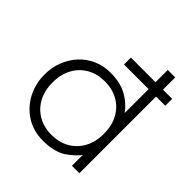

<svg xmlns="http://www.w3.org/2000/svg" viewBox="-196 -862 1020 1020"><g transform="rotate(45 313.5 -352.5)"><path d="M301 -576V-628H611V-576ZM283 15Q210.5 15 155.8 -19.8Q101 -54.5 70.5 -112.5Q40 -170.5 40 -240Q40 -292 57.5 -338.2Q75 -384.5 107.2 -419.8Q139.5 -455 184 -475Q228.5 -495 283 -495Q359.5 -495 411.5 -463.8Q463.5 -432.5 495 -383L486 -371V-720H542V0H486V-106L495 -93Q463 -47.5 414 -16.2Q365 15 283 15ZM293 -39Q349.5 -39 393 -63.8Q436.5 -88.5 461.2 -133.5Q486 -178.5 486 -240Q486 -301.5 461.2 -346.8Q436.5 -392 393 -416.5Q349.5 -441 293 -441Q236.5 -441 193 -416.5Q149.5 -392 124.8 -346.8Q100 -301.5 100 -240Q100 -178.5 124.8 -133.5Q149.5 -88.5 193 -63.8Q236.5 -39 293 -39Z"/></g></svg>

Font: Geologica Thin
Style: Regular
Weight: 100
Version: Version 1.010;gftools[0.9.28]